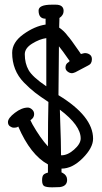

<svg xmlns="http://www.w3.org/2000/svg" viewBox="-20 -716 437 821"><path d="M233 -598Q255 -583 270 -562Q280 -552 320 -494L326 -485Q340 -489 343 -489Q355 -489 364 -482.5Q373 -476 373 -463Q373 -443 357 -436L302 -407Q292 -403 288 -403Q278 -403 269 -410Q260 -417 260 -427Q260 -443 273 -450L278 -455Q244 -504 232 -518Q230 -354 230 -309Q378 -219 378 -123Q378 -84 333.5 -39.5Q289 5 243 5V21L249 24Q267 34 267 53Q267 80 236 84Q233 84 221.5 84.5Q210 85 203 85Q179 85 169.5 80Q160 75 160 55Q160 39 165 32.5Q170 26 185 22V-13Q110 -54 58 -175Q53 -170 39 -170Q31 -170 22.5 -176Q14 -182 14 -194Q14 -211 43.5 -233.5Q73 -256 99 -256Q108 -256 117 -248Q126 -240 126 -228Q126 -212 110 -202L119 -184Q152 -126 185 -90Q185 -200 187 -280Q152 -303 130 -320Q108 -337 82.5 -363Q57 -389 44.5 -421Q32 -453 32 -490Q32 -535 80 -569.5Q128 -604 175 -611V-636Q145 -636 145 -671Q145 -696 202 -696H218Q252 -696 252 -669Q252 -651 234 -639Q234 -638 234 -632Q234 -626 233.5 -616.5Q233 -607 233 -598ZM178 -553Q149 -549 117.5 -529.5Q86 -510 86 -484Q86 -445 102.5 -416Q119 -387 178 -347ZM241 -52Q268 -51 296.5 -76Q325 -101 325 -124Q325 -180 236 -247Q236 -234 237.5 -196Q239 -158 240 -119.5Q241 -81 241 -52Z"/></svg>

Font: Because We Build
Style: Regular
Weight: 400
Designer: Liz Wetzel, Aaron Williamson, Russ McMullin
Foundry: Red Hat
Version: Version 1.000